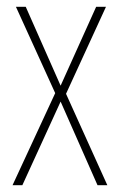

<svg xmlns="http://www.w3.org/2000/svg" viewBox="-20 -547 354 567"><path d="M143 -272 27 -527H56L159 -294L264 -527H293L175 -270L297 0H268L159 -247L46 0H17Z"/></svg>

Font: Noto Sans Gujarati ExtraCondensed Thin
Style: Regular
Weight: 100
Width: 2
Designer: Jelle Bosma - Monotype Design Team, Universal Thirst
Foundry: Monotype Imaging Inc.
Version: Version 2.106; ttfautohint (v1.8.4.7-5d5b)